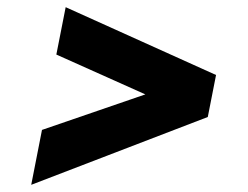

<svg xmlns="http://www.w3.org/2000/svg" viewBox="-20 -617 690 535"><path d="M67 -102 97 -255 385 -354 137 -465 163 -597 582 -408 559 -291Z"/></svg>

Font: REM
Style: Bold Italic
Weight: 700
Italic angle: -11°
Designer: Octavio Pardo
Foundry: Ashler Design
Version: Version 1.005;gftools[0.9.28]